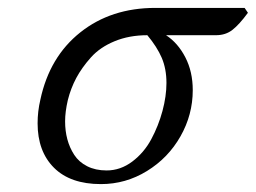

<svg xmlns="http://www.w3.org/2000/svg" viewBox="-20 -449 641 481"><path d="M247.1 -22Q281.7 -22 311.3 -44.2Q340.8 -66.4 358.9 -100.1Q377 -133.8 387 -170.9Q397 -208 397 -241.2Q397 -276.4 385.3 -304Q373.5 -331.5 349.1 -360.8Q303.7 -360.8 267.1 -345.7Q230.5 -330.6 207.8 -305.2Q185.1 -279.8 171.1 -253.7Q157.2 -227.5 149.9 -198.2Q143.1 -168.9 143.1 -145Q143.1 -121.1 148.7 -100.1Q154.3 -79.1 166 -61Q177.7 -43 198.5 -32.5Q219.2 -22 247.1 -22ZM521 -360.8H396Q425.8 -341.3 444.3 -305.4Q462.9 -269.5 462.9 -223.1Q462.9 -161.6 432.1 -107.4Q401.4 -53.2 348.1 -20.5Q294.9 12.2 232.9 12.2Q156.2 12.2 115.2 -28.8Q74.2 -69.8 74.2 -140.1Q74.2 -169.9 81.1 -199.2Q104 -306.6 181.2 -367.9Q258.3 -429.2 369.1 -429.2H592.8L601.1 -417Q579.6 -387.7 562.5 -374.3Q545.4 -360.8 521 -360.8Z"/></svg>

Font: Common Serif
Style: Italic
Weight: 400
Italic angle: -12°
Designer: Philipp H. Poll, Khaled Hosny
Foundry: Stefan Peev, Context Ltd.
Version: Version 1.026